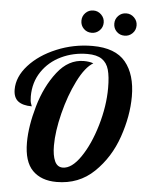

<svg xmlns="http://www.w3.org/2000/svg" viewBox="-62 -992 789 1047"><g transform="rotate(5 332.5 -468.5)"><path d="M155.5 -42C187.2 -10 231 6 287 6C368.3 6 436.8 -20.8 492.5 -74.5C548.2 -128.2 589.3 -193.7 616 -271C642.7 -348.3 656 -422.7 656 -494C656 -574 637.3 -636.7 600 -682C562.7 -727.3 502.3 -750 419 -750C350.3 -750 284.8 -737 222.5 -711C160.2 -685 110.2 -651 72.5 -609C34.8 -567 16 -523 16 -477C16 -447.7 24.5 -426.3 41.5 -413C58.5 -399.7 83.7 -393 117 -393C117 -394.3 115.3 -399.2 112 -407.5C108.7 -415.8 107 -429 107 -447C107 -498.3 120.2 -543.5 146.5 -582.5C172.8 -621.5 208 -651.5 252 -672.5C296 -693.5 343.7 -704 395 -704C429 -704 455.3 -697.7 474 -685C492.7 -672.3 505.5 -653.5 512.5 -628.5C519.5 -603.5 523 -570.3 523 -529C523 -463 512.5 -394.3 491.5 -323C470.5 -251.7 443.8 -192.5 411.5 -145.5C379.2 -98.5 346.7 -75 314 -75C294 -75 279.3 -85.3 270 -106C260.7 -126.7 256 -155 256 -191C256 -242.3 264.3 -301.3 281 -368C297.7 -434.7 319.5 -495 346.5 -549C373.5 -603 401.7 -638.7 431 -656C416.3 -661.3 399 -664 379 -664C323 -664 274.5 -637.7 233.5 -585C192.5 -532.3 161.3 -469 140 -395C118.7 -321 108 -254.3 108 -195C108 -125 123.8 -74 155.5 -42ZM363.5 -838.5C375.2 -826.8 389.7 -821 407 -821C423.7 -821 438 -826.8 450 -838.5C462 -850.2 468 -864.7 468 -882C468 -898.7 462 -913 450 -925C438 -937 423.7 -943 407 -943C389.7 -943 375.2 -937 363.5 -925C351.8 -913 346 -898.7 346 -882C346 -864.7 351.8 -850.2 363.5 -838.5ZM543.5 -838.5C555.2 -826.8 569.7 -821 587 -821C603.7 -821 618 -826.8 630 -838.5C642 -850.2 648 -864.7 648 -882C648 -898.7 642 -913 630 -925C618 -937 603.7 -943 587 -943C569.7 -943 555.2 -937 543.5 -925C531.8 -913 526 -898.7 526 -882C526 -864.7 531.8 -850.2 543.5 -838.5Z"/></g></svg>

Font: DonutKreme
Style: Regular
Weight: 400
Designer: Impallari Type
Foundry: Impallari Type
Version: Version 2.100